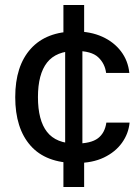

<svg xmlns="http://www.w3.org/2000/svg" viewBox="-20 -643 551 769"><path d="M234 -623H317V-496L310 -489V-17L317 -11V106H234V-13L241 -20V-489L234 -496ZM285 10Q164 10 102.5 -59.5Q41 -129 41 -254Q41 -379 103.5 -448Q166 -517 283 -517Q343 -517 389.5 -496Q436 -475 464.5 -437.5Q493 -400 498 -351H405Q400 -389 373 -414Q346 -439 284 -439Q205 -439 168.5 -392.5Q132 -346 132 -254Q132 -161 168.5 -114.5Q205 -68 284 -68Q344 -68 372 -89Q400 -110 406 -152H499Q495 -108 468.5 -71Q442 -34 396 -12Q350 10 285 10Z"/></svg>

Font: 42dot Sans Light Medium
Style: Regular
Weight: 500
Version: Version 1.000